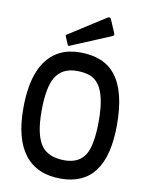

<svg xmlns="http://www.w3.org/2000/svg" viewBox="-104 -1060 875 1138"><g transform="rotate(10 333.5 -490.5)"><path d="M615.2 -366.7Q615.2 4.9 341.3 4.9Q198.2 4.9 124.8 -89.1Q51.3 -183.1 51.3 -366.7Q51.3 -649.4 206.1 -726.6Q257.8 -752 327.4 -752Q397 -752 450.4 -730.5Q503.9 -709 540.5 -662.6Q615.2 -567.9 615.2 -366.7ZM504.9 -373Q504.9 -448.7 493.2 -502.4Q481.4 -556.2 458.7 -586.9Q436 -617.7 403.3 -629.2Q370.6 -640.6 326.2 -640.6Q281.7 -640.6 249.5 -624Q217.3 -607.4 197.3 -573.7Q160.6 -510.7 160.6 -368.7Q160.6 -223.6 206.5 -162.1Q249 -106 344.7 -106Q432.1 -106 469.7 -168Q504.9 -227.5 504.9 -373ZM504.4 -899.4Q506.3 -895.5 506.3 -889.9Q506.3 -884.3 499 -881.3L257.8 -780.3Q253.9 -778.8 250.5 -778.8Q247.1 -778.8 245.1 -783.7L226.1 -828.6Q224.1 -833.5 224.1 -836.4Q224.1 -839.4 228.5 -841.8L449.7 -983.4Q455.6 -986.3 461.4 -986.3Q467.3 -986.3 470.2 -979.5Z"/></g></svg>

Font: Wellfleet
Style: Regular
Weight: 400
Designer: Riccardo De Franceschi
Foundry: Riccardo De Franceschi
Version: Version 1.002